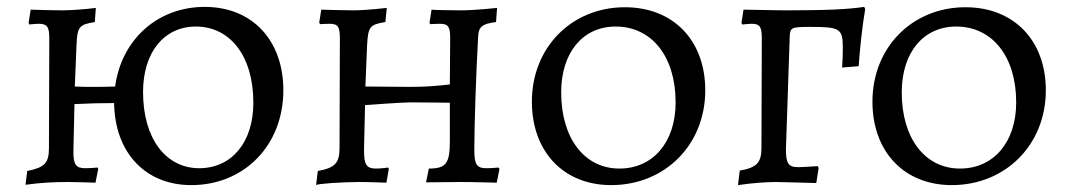

<svg xmlns="http://www.w3.org/2000/svg" viewBox="-20 -528 3095 557"><path d="M574 -508C436 -508 332 -412 314 -277C291 -276 269 -276 247 -276C230 -276 214 -276 197 -277L202 -398C204 -450 210 -457 255 -464L258 -505C227 -501 184 -498 162 -498C138 -498 95 -499 69 -500L63 -462L65 -457C73 -458 86 -459 92 -459C117 -459 123 -450 123 -417L122 -98C122 -55 109 -42 59 -32L54 8C99 2 134 0 176 0C200 0 226 1 257 2L265 -38L263 -42C254 -41 240 -40 227 -40C200 -40 192 -51 193 -93L196 -226C234 -228 273 -229 311 -229C313 -86 401 9 535 9C689 9 802 -107 802 -266C802 -412 711 -508 574 -508ZM558 -40C461 -40 395 -126 395 -261C395 -376 456 -451 548 -451C648 -451 715 -365 715 -230C715 -115 652 -40 558 -40Z M897 9C899 5 975 0 1023 0C1053 0 1101 2 1101 2L1108 -38L1106 -42C1106 -42 1087 -39 1071 -39C1043 -39 1036 -50 1036 -93L1039 -223C1039 -223 1144 -231 1170 -231C1205 -231 1285 -230 1285 -230V-118C1285 -54 1274 -39 1224 -39L1216 1L1316 0C1356 0 1421 2 1421 2L1429 -38L1426 -42C1426 -42 1407 -40 1391 -40C1363 -40 1356 -51 1356 -93C1356 -163 1361 -314 1367 -420C1368 -450 1378 -459 1419 -464L1422 -505C1422 -505 1357 -498 1318 -498C1290 -498 1232 -499 1232 -500L1226 -462L1228 -458C1228 -458 1246 -459 1256 -459C1280 -459 1286 -451 1286 -417L1285 -283C1241 -278 1210 -276 1170 -276L1040 -277L1045 -398C1048 -449 1052 -457 1098 -464L1102 -505C1102 -505 1042 -498 1005 -498C973 -498 912 -500 912 -500L906 -462L909 -458C909 -458 926 -459 936 -459C960 -459 966 -451 966 -417L965 -99C965 -55 952 -41 902 -32Z M1753 9C1909 9 2026 -108 2026 -266C2026 -411 1933 -507 1793 -507C1639 -507 1523 -391 1523 -233C1523 -88 1615 9 1753 9ZM1777 -39C1676 -39 1608 -126 1608 -260C1608 -376 1671 -451 1766 -451C1870 -451 1940 -365 1940 -231C1940 -115 1874 -39 1777 -39Z M2121 9C2161 3 2204 0 2231 0C2253 0 2294 2 2348 3L2355 -41L2352 -46C2335 -45 2308 -43 2296 -43C2267 -43 2260 -54 2260 -95L2271 -421C2272 -448 2275 -450 2331 -450C2416 -450 2425 -445 2425 -391C2425 -372 2425 -361 2423 -332L2471 -336C2475 -391 2481 -448 2490 -502L2487 -508C2441 -501 2379 -498 2260 -498C2222 -498 2167 -500 2137 -500L2131 -462L2133 -457C2146 -458 2155 -459 2160 -459C2184 -459 2190 -451 2190 -417L2189 -100C2189 -56 2176 -42 2126 -33Z M2741 9C2897 9 3014 -108 3014 -266C3014 -411 2921 -507 2781 -507C2627 -507 2511 -391 2511 -233C2511 -88 2603 9 2741 9ZM2765 -39C2664 -39 2596 -126 2596 -260C2596 -376 2659 -451 2754 -451C2858 -451 2928 -365 2928 -231C2928 -115 2862 -39 2765 -39Z"/></svg>

Font: Alegreya SC
Style: Regular
Weight: 400
Designer: Juan Pablo del Peral
Foundry: Huerta Tipografica
Version: Version 2.007;PS 002.007;hotconv 1.0.88;makeotf.lib2.5.64775